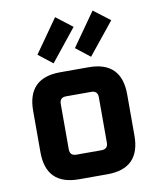

<svg xmlns="http://www.w3.org/2000/svg" viewBox="-88 -865 768 933"><g transform="rotate(-10 296.0 -398.0)"><path d="M64 -162.1V-365.9Q64 -528 226.1 -528H366.1Q527.9 -528 527.9 -365.9V-162.1Q527.9 0 366.1 0H226.1Q64 0 64 -162.1ZM202 -152.1Q202 -120 234.1 -120H357.9Q389.9 -120 389.9 -152.1V-375.9Q389.9 -407.9 357.9 -407.9H234.1Q202 -407.9 202 -375.9ZM131.9 -631.1 248 -796 328.5 -734 201.9 -576.1ZM316.9 -631.1 433 -796 514.3 -734 386.9 -576.1Z"/></g></svg>

Font: Oxanium ExtraLight
Style: Regular
Weight: 200
Designer: Severin Meyer
Version: Version 2.000